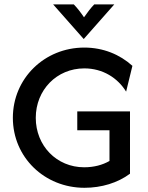

<svg xmlns="http://www.w3.org/2000/svg" viewBox="-20 -858 686 890"><path d="M368.1 -677.1 509.7 -837.5H416.7C399.3 -819.4 386.8 -802.1 369.4 -777.8C352.8 -802.1 339.6 -819.4 322.2 -837.5H226.4ZM371.5 12.5C450.7 12.5 525.7 -10.4 582.6 -52.8V-341.7H338.2V-254.2H487.5V-111.8C454.9 -93.1 415.3 -82.6 370.1 -82.6C242.4 -82.6 145.8 -182.6 145.8 -311.8C145.8 -441 243.1 -541 370.8 -541C456.9 -541 525.7 -496.5 564.6 -433.3L593.8 -552.8C535.4 -605.6 458.3 -637.5 370.8 -637.5C186.1 -637.5 39.6 -494.4 39.6 -311.8C39.6 -129.2 186.1 12.5 371.5 12.5Z"/></svg>

Font: Afacad Medium
Style: Regular
Weight: 500
Designer: Kristian Moeller
Foundry: Dicotype
Version: Version 1.000